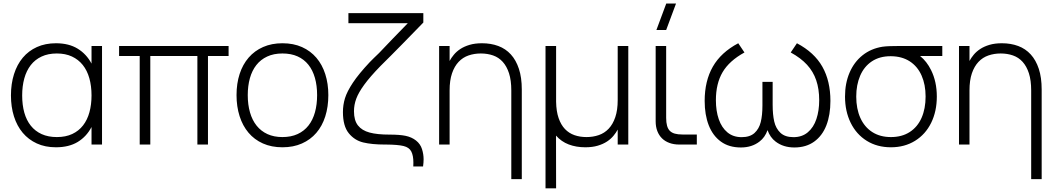

<svg xmlns="http://www.w3.org/2000/svg" viewBox="-20 -792 5788 1052"><path d="M539 -540V0H481.5V-96Q454 -43.5 405.8 -14.2Q357.5 15 286.5 15Q227.5 15 181.8 -6Q136 -27 104.5 -64.5Q73 -102 56.5 -154.2Q40 -206.5 40 -269Q40 -333 56.8 -385.8Q73.5 -438.5 105 -476Q136.5 -513.5 182.2 -534.2Q228 -555 286.5 -555Q357.5 -555 405.8 -525.2Q454 -495.5 481.5 -443.5V-540ZM291.5 -499Q243.5 -499 207.8 -482.2Q172 -465.5 148.5 -435.2Q125 -405 113.2 -362.5Q101.5 -320 101.5 -269Q101.5 -217 113.2 -175Q125 -133 148.8 -103.2Q172.5 -73.5 208.2 -57.2Q244 -41 291.5 -41Q340 -41 375.8 -57.8Q411.5 -74.5 435 -104.8Q458.5 -135 470 -177Q481.5 -219 481.5 -269Q481.5 -321 469.5 -363.5Q457.5 -406 433.5 -436Q409.5 -466 374 -482.5Q338.5 -499 291.5 -499Z M745.5 0V-485H632.5V-540H1232.5V-485H1119.5V0H1061.5V-485H803.5V0Z M1527.5 15Q1467.5 15 1420.5 -6Q1373.5 -27 1341.5 -65Q1309.5 -103 1292.8 -155.5Q1276 -208 1276 -271Q1276 -334.5 1293 -386.8Q1310 -439 1342.5 -476.5Q1375 -514 1421.8 -534.5Q1468.5 -555 1527.5 -555Q1588 -555 1634.8 -534Q1681.5 -513 1713.5 -475.5Q1745.5 -438 1762.2 -385.8Q1779 -333.5 1779 -271Q1779 -207 1762.2 -154.2Q1745.5 -101.5 1713.2 -64Q1681 -26.5 1634.2 -5.8Q1587.5 15 1527.5 15ZM1527.5 -41Q1575 -41 1610.8 -57.5Q1646.5 -74 1670.2 -104.2Q1694 -134.5 1705.8 -177Q1717.5 -219.5 1717.5 -271Q1717.5 -323 1705.5 -365.2Q1693.5 -407.5 1669.8 -437.2Q1646 -467 1610.5 -483Q1575 -499 1527.5 -499Q1479.5 -499 1443.8 -482.2Q1408 -465.5 1384.5 -435.5Q1361 -405.5 1349.2 -363.5Q1337.5 -321.5 1337.5 -271Q1337.5 -218.5 1349.8 -176Q1362 -133.5 1386 -103.5Q1410 -73.5 1445.5 -57.2Q1481 -41 1527.5 -41Z M2244.5 120Q2245 108.5 2245 98.5Q2245 60.5 2233.5 38Q2222 15.5 2191 8Q2160 0.5 2097 0H2088.5Q2018 0 1970.2 -11.5Q1922.5 -23 1890.8 -62.2Q1859 -101.5 1859 -178Q1859 -217 1870.2 -253.8Q1881.5 -290.5 1913.5 -338.8Q1945.5 -387 2006 -451.5Q2017.5 -463 2029 -474.5Q2040.5 -486 2057 -501.5Q2087.5 -533.5 2131 -579Q2174.5 -624.5 2214.5 -665H1889V-720H2299.5V-668.5L2182.5 -548.5Q2153.5 -519 2124.5 -489.8Q2095.5 -460.5 2065 -430.5Q2007.5 -371.5 1976 -328.2Q1944.5 -285 1932 -251.2Q1919.5 -217.5 1919.5 -182.5Q1919.5 -132.5 1941.2 -104.8Q1963 -77 2004.8 -65.8Q2046.5 -54.5 2114 -54.5Q2169 -54.5 2201 -48Q2235.5 -41 2259.5 -22Q2283.5 -3 2292.2 25Q2301 53 2301 80.5Q2301 98.5 2298 120Z M2781.5 -296.5Q2781.5 -352 2769 -390.5Q2756.5 -429 2734.5 -453.2Q2712.5 -477.5 2681.8 -488.2Q2651 -499 2614.5 -499Q2578.5 -499 2547.2 -488.2Q2516 -477.5 2493 -453.2Q2470 -429 2456.8 -390.5Q2443.5 -352 2443.5 -296.5V0H2386V-540H2443.5V-458Q2452.5 -475 2466.8 -492.2Q2481 -509.5 2502.2 -523.5Q2523.5 -537.5 2552.8 -546.2Q2582 -555 2621 -555Q2670 -555 2710.2 -540Q2750.5 -525 2779 -493.8Q2807.5 -462.5 2823.2 -414.8Q2839 -367 2839 -301.5V189.5H2781.5Z M3422.5 -540V0H3364.5V-82Q3355.5 -65 3341.2 -47.8Q3327 -30.5 3305.8 -16.5Q3284.5 -2.5 3255.2 6.2Q3226 15 3187 15Q3137 15 3096.2 -0.5Q3055.5 -16 3026.5 -49L3027 240H2969V-540H3027V-234.5Q3028 -181.5 3040.8 -144.8Q3053.5 -108 3075.5 -85Q3097.5 -62 3127.5 -51.5Q3157.5 -41 3193.5 -41Q3229.5 -41 3260.8 -51.8Q3292 -62.5 3315 -86.8Q3338 -111 3351.2 -149.8Q3364.5 -188.5 3364.5 -244V-540Z M3576.5 -627.5 3630.5 -772.5H3684L3630 -627.5ZM3798 0H3702Q3672 0 3648 -8.8Q3624 -17.5 3607.2 -34Q3590.5 -50.5 3581.5 -74Q3572.5 -97.5 3572.5 -127V-540H3630V-146Q3630 -121 3634.8 -103.5Q3639.5 -86 3650 -75.2Q3660.5 -64.5 3677.5 -59.8Q3694.5 -55 3719.5 -55H3798Z M4039.5 16Q3974 16 3929.8 -16.2Q3885.5 -48.5 3863.2 -105.8Q3841 -163 3841 -239Q3841 -348.5 3885.8 -426.8Q3930.5 -505 4025 -555L4059 -504.5Q3976 -459 3939.2 -396.5Q3902.5 -334 3902.5 -243Q3902.5 -184.5 3918.2 -138.8Q3934 -93 3965.5 -66.8Q3997 -40.5 4043.5 -40.5Q4089 -40.5 4114 -63.2Q4139 -86 4148.2 -123Q4157.5 -160 4157.5 -214V-343.5H4213.5V-218Q4213.5 -164 4222.2 -126Q4231 -88 4256.2 -64.2Q4281.5 -40.5 4327.5 -40.5Q4374.5 -40.5 4406.2 -67.2Q4438 -94 4453.2 -139.8Q4468.5 -185.5 4468.5 -243Q4468.5 -304.5 4452.2 -352.2Q4436 -400 4401.8 -437.2Q4367.5 -474.5 4312.5 -504.5L4346.5 -555Q4442 -504.5 4486 -426.2Q4530 -348 4530 -239Q4530 -162.5 4507.8 -105.2Q4485.5 -48 4441 -16Q4396.5 16 4332.5 16Q4272 16 4230 -16Q4199.5 -39 4185.5 -79Q4171.5 -39 4141 -16Q4099.5 16 4039.5 16Z M4861.5 15Q4786 15 4729 -20.5Q4672 -56 4641 -119.2Q4610 -182.5 4610 -263Q4610 -336 4635 -394.2Q4660 -452.5 4706.2 -489.2Q4752.5 -526 4815.5 -536Q4833 -538.5 4857 -539.2Q4881 -540 4908 -540H5143V-485H5021.5Q5058 -455.5 5081.5 -408Q5113 -344.5 5113 -263Q5113 -182 5082 -119Q5051 -56 4993.8 -20.5Q4936.5 15 4861.5 15ZM4861.5 -41Q4922 -41 4964.8 -68.8Q5007.5 -96.5 5029.5 -146.5Q5051.5 -196.5 5051.5 -263Q5051.5 -328.5 5029.5 -378.2Q5007.5 -428 4964.8 -455.8Q4922 -483.5 4861.5 -484Q4860.5 -484 4859.5 -484Q4799.5 -484 4757 -455.8Q4714.5 -427.5 4693 -377.2Q4671.5 -327 4671.5 -263Q4671.5 -196 4694 -146Q4716.5 -96 4759.2 -68.5Q4802 -41 4861.5 -41Z M5630 -296.5Q5630 -352 5617.5 -390.5Q5605 -429 5583 -453.2Q5561 -477.5 5530.2 -488.2Q5499.5 -499 5463 -499Q5427 -499 5395.8 -488.2Q5364.5 -477.5 5341.5 -453.2Q5318.5 -429 5305.2 -390.5Q5292 -352 5292 -296.5V0H5234.5V-540H5292V-458Q5301 -475 5315.2 -492.2Q5329.5 -509.5 5350.8 -523.5Q5372 -537.5 5401.2 -546.2Q5430.5 -555 5469.5 -555Q5518.5 -555 5558.8 -540Q5599 -525 5627.5 -493.8Q5656 -462.5 5671.8 -414.8Q5687.5 -367 5687.5 -301.5V189.5H5630Z"/></svg>

Font: Vela Sans Light
Style: Regular
Weight: 300
Designer: Principal design: Mikhail Sharanda - project Manrope.
Design modification: Ravid Balaliev
Foundry: Mikhail Sharanda
Version: Version 1.001